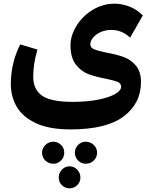

<svg xmlns="http://www.w3.org/2000/svg" viewBox="-20 -587 847 1046"><path d="M561 -300Q617 -290 655 -276Q693 -262 720.5 -229.5Q748 -197 748 -140Q748 -24 654 47Q560 118 364 118Q247 118 174.5 83.5Q102 49 70.5 -6.5Q39 -62 39 -129Q39 -243 90 -345L184 -317Q161 -241 161 -169Q161 -99 209.5 -65.5Q258 -32 376 -32Q454 -32 514.5 -44Q575 -56 607.5 -75Q640 -94 640 -114Q640 -133 620.5 -141Q601 -149 557 -158Q500 -169 461 -183.5Q422 -198 393 -235.5Q364 -273 364 -340Q364 -393 396.5 -446Q429 -499 484.5 -533Q540 -567 605 -567Q644 -567 684.5 -551.5Q725 -536 758 -503L689 -382Q644 -424 587 -424Q555 -424 529 -412.5Q503 -401 487.5 -382.5Q472 -364 472 -346Q472 -327 493 -318.5Q514 -310 561 -300ZM330 244Q330 270 312.5 287.5Q295 305 271 305Q245 305 227 287.5Q209 270 209 244Q209 220 227.5 202.5Q246 185 271 185Q295 185 312.5 202.5Q330 220 330 244ZM509 244Q509 270 491 287.5Q473 305 447 305Q423 305 405.5 287.5Q388 270 388 244Q388 220 405.5 202.5Q423 185 447 185Q472 185 490.5 202.5Q509 220 509 244ZM418 380Q418 405 400.5 422Q383 439 359 439Q335 439 317.5 422Q300 405 300 380Q300 355 317.5 337Q335 319 359 319Q383 319 400.5 337Q418 355 418 380Z"/></svg>

Font: FiraGOUPP
Style: Bold
Weight: 700
Designer: bBox Type
Foundry: bBox Type GmbH
Version: Version 1.001